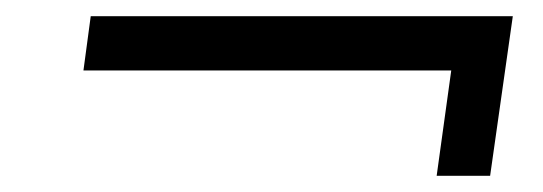

<svg xmlns="http://www.w3.org/2000/svg" viewBox="-20 -321 670 237"><path d="M612 -301H613L585 -104H519L537 -234H83L92 -301Z"/></svg>

Font: Fivo Sans Modern
Style: Italic
Weight: 400
Designer: Alexander Slobzheninov
Foundry: Alexander Slobzheninov
Version: 1.0